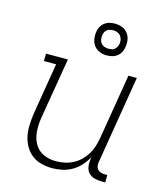

<svg xmlns="http://www.w3.org/2000/svg" viewBox="-114 -850 828 947"><g transform="rotate(15 300.0 -376.5)"><path d="M240 8Q212 8 184.5 1Q157 -6 136 -22.5Q115 -39 101.5 -62.5Q88 -86 82.5 -113Q77 -140 78 -168.5Q79 -197 83 -226L127 -492H65V-530H177L125 -219Q121 -196 120.5 -173Q120 -150 124 -128.5Q128 -107 138.5 -87.5Q149 -68 166 -55Q183 -42 204.5 -36Q226 -30 249 -30Q271 -30 293 -34.5Q315 -39 335.5 -49.5Q356 -60 373 -76.5Q390 -93 402 -112.5Q414 -132 420.5 -153.5Q427 -175 431 -197L486 -530H529L455 -81Q453 -71 454.5 -61Q456 -51 462 -44Q468 -37 477.5 -33.5Q487 -30 497 -30H512V8H491Q473 8 455.5 3Q438 -2 426.5 -14.5Q415 -27 412 -45Q409 -63 412 -81L414 -95Q401 -71 382.5 -50.5Q364 -30 340.5 -16.5Q317 -3 291 2.5Q265 8 240 8ZM356 -599Q337 -599 319.5 -606Q302 -613 291 -627.5Q280 -642 277 -661Q274 -680 277 -700Q279 -713 286 -725.5Q293 -738 304.5 -746.5Q316 -755 329.5 -758Q343 -761 356 -761Q376 -761 393.5 -754Q411 -747 422 -732.5Q433 -718 436 -699Q439 -680 435 -660Q433 -647 426 -634.5Q419 -622 407.5 -613.5Q396 -605 382.5 -602Q369 -599 356 -599ZM356 -633Q364 -633 372 -634.5Q380 -636 386.5 -641Q393 -646 397 -653.5Q401 -661 403 -669Q405 -680 403 -691Q401 -702 394.5 -710.5Q388 -719 378 -723Q368 -727 356 -727Q349 -727 341 -725.5Q333 -724 326 -719Q319 -714 315 -706.5Q311 -699 310 -691Q308 -680 309.5 -669Q311 -658 317.5 -649.5Q324 -641 334.5 -637Q345 -633 356 -633Z"/></g></svg>

Font: Iosevka Slab XLtEx
Style: Italic
Weight: 200
Width: 7
Italic angle: -9°
Monospace: yes
Designer: Belleve Invis
Foundry: Belleve Invis
Version: Version 11.1.0; ttfautohint (v1.8.3)